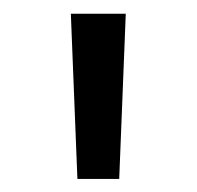

<svg xmlns="http://www.w3.org/2000/svg" viewBox="-20 -748 294 287"><path d="M95.7 -480.5 85.9 -727.5H168L158.2 -480.5Z"/></svg>

Font: Inter Display
Style: Regular
Weight: 400
Designer: Rasmus Andersson
Foundry: rsms
Version: Version 4.000;git-37864ae